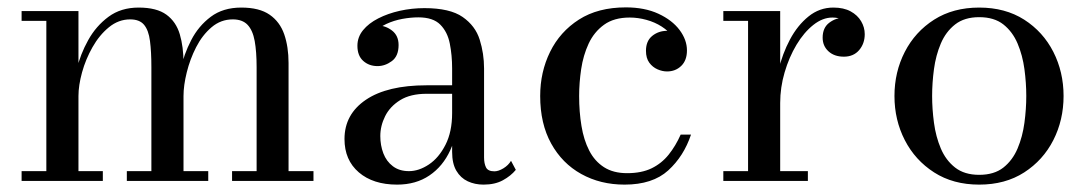

<svg xmlns="http://www.w3.org/2000/svg" viewBox="-20 -490 2954 520"><path d="M192.5 -460V-26.5H258.5V0H38.5V-26.5H105.5V-433.5H38.5V-460ZM477 -319.5V-26.5H544V0H323.5V-26.5H390V-308Q390 -350 386.2 -379Q382.5 -408 370.2 -422.8Q358 -437.5 332.5 -437.5Q301 -437.5 275 -416.2Q249 -395 230.5 -362.2Q212 -329.5 202.2 -294Q192.5 -258.5 192.5 -230L178 -228.5Q178 -260.5 187.8 -301.8Q197.5 -343 218.8 -381.2Q240 -419.5 273.8 -444.5Q307.5 -469.5 355.5 -469.5Q404.5 -469.5 430.8 -450.2Q457 -431 467 -397Q477 -363 477 -319.5ZM761.5 -319.5V-26.5H829V0H608.5V-26.5H675V-308Q675 -350 669.8 -379Q664.5 -408 650.5 -422.8Q636.5 -437.5 610.5 -437.5Q578 -437.5 553 -416.2Q528 -395 511.2 -362.2Q494.5 -329.5 485.8 -294Q477 -258.5 477 -230L460.5 -228.5Q460.5 -260.5 469.2 -301.8Q478 -343 497.8 -381.2Q517.5 -419.5 550.8 -444.5Q584 -469.5 633.5 -469.5Q682.5 -469.5 710.2 -450.2Q738 -431 749.8 -397Q761.5 -363 761.5 -319.5Z M1289.5 10Q1266 10 1246.8 1Q1227.5 -8 1216 -27.5Q1204.5 -47 1204.5 -78.5V-304.5Q1204.5 -340.5 1198.2 -372Q1192 -403.5 1172.5 -423.2Q1153 -443 1113 -443Q1092.5 -443 1069.5 -438.8Q1046.5 -434.5 1026.5 -425.2Q1006.5 -416 993.8 -401.2Q981 -386.5 981 -366H949Q949 -391.5 965.8 -406.2Q982.5 -421 1002.5 -421Q1024 -421 1041.8 -407.2Q1059.5 -393.5 1059.5 -368Q1059.5 -338 1041.2 -324.5Q1023 -311 1002.5 -311Q979.5 -311 963.8 -325Q948 -339 948 -366Q948 -389.5 963.2 -408.2Q978.5 -427 1004.5 -440.2Q1030.5 -453.5 1063 -460.8Q1095.5 -468 1129.5 -468Q1198.5 -468 1233 -444Q1267.5 -420 1279.2 -382.5Q1291 -345 1291 -304.5V-63.5Q1291 -47.5 1296.2 -36.8Q1301.5 -26 1319 -26Q1330 -26 1343.5 -34.2Q1357 -42.5 1364 -54.5L1377 -30Q1363.5 -13.5 1342 -1.8Q1320.5 10 1289.5 10ZM1055.5 10Q990.5 10 951.8 -23.2Q913 -56.5 913 -113.5Q913 -180.5 971 -219.8Q1029 -259 1135.5 -259H1251V-236H1135.5Q1091.5 -236 1063.8 -218.8Q1036 -201.5 1023 -175.2Q1010 -149 1010 -121.5Q1010 -96.5 1018.2 -74.8Q1026.5 -53 1044 -39.8Q1061.5 -26.5 1087.5 -26.5Q1114.5 -26.5 1141.5 -44.5Q1168.5 -62.5 1186.5 -97.8Q1204.5 -133 1204.5 -184H1219.5Q1219.5 -127 1199.5 -83.2Q1179.5 -39.5 1143 -14.8Q1106.5 10 1055.5 10Z M1671.5 10Q1606 10 1554.2 -18.8Q1502.5 -47.5 1472.8 -101.2Q1443 -155 1443 -230Q1443 -295 1469.8 -349.5Q1496.5 -404 1548 -437Q1599.5 -470 1675 -470Q1726 -470 1763.2 -452.8Q1800.5 -435.5 1820.5 -408.8Q1840.5 -382 1840.5 -353.5Q1840.5 -326.5 1825 -311.5Q1809.5 -296.5 1786.5 -296.5Q1774 -296.5 1760.8 -302.2Q1747.5 -308 1738.5 -320.2Q1729.5 -332.5 1729.5 -352.5Q1729.5 -379 1746.5 -392.8Q1763.5 -406.5 1786.5 -406.5Q1808 -406.5 1823.8 -393.2Q1839.5 -380 1839.5 -353.5H1813.5Q1813.5 -373.5 1802.2 -389.8Q1791 -406 1772.2 -418Q1753.5 -430 1730.8 -436.2Q1708 -442.5 1685.5 -442.5Q1643 -442.5 1616 -423Q1589 -403.5 1574.2 -371.8Q1559.5 -340 1554 -302.8Q1548.5 -265.5 1548.5 -230Q1548.5 -187 1554.8 -149Q1561 -111 1575.8 -82.2Q1590.5 -53.5 1615.8 -37.2Q1641 -21 1678.5 -21Q1717.5 -21 1744.8 -34.2Q1772 -47.5 1791 -71.2Q1810 -95 1823.5 -125.5H1851.5Q1832 -67 1789.8 -28.5Q1747.5 10 1671.5 10Z M2077.5 -211Q2077.5 -254 2088.2 -299.2Q2099 -344.5 2119.5 -383Q2140 -421.5 2169.8 -445.5Q2199.5 -469.5 2237 -469.5Q2265 -469.5 2283.8 -459.2Q2302.5 -449 2312.2 -432.5Q2322 -416 2322 -397.5Q2322 -372 2306.8 -354.2Q2291.5 -336.5 2265.5 -336.5Q2239.5 -336.5 2223.8 -351Q2208 -365.5 2208 -388Q2208 -415 2226 -428.5Q2244 -442 2265.5 -442Q2280.5 -442 2293.2 -436.5Q2306 -431 2313.5 -420.8Q2321 -410.5 2321 -397.5H2294.5Q2294.5 -411 2285.8 -421Q2277 -431 2263.2 -436.8Q2249.5 -442.5 2234.5 -442.5Q2208 -442.5 2182.8 -422.5Q2157.5 -402.5 2137.2 -368.8Q2117 -335 2105 -294Q2093 -253 2093 -211ZM2093 -460V-26.5H2168V0H1939V-26.5H2006V-433.5H1939V-460Z M2632 10Q2561.5 10 2510 -23Q2458.5 -56 2430.5 -110.5Q2402.5 -165 2402.5 -230Q2402.5 -295 2430.5 -349.5Q2458.5 -404 2510 -436.8Q2561.5 -469.5 2632 -469.5Q2702.5 -469.5 2753.8 -436.8Q2805 -404 2832.8 -349.5Q2860.5 -295 2860.5 -230Q2860.5 -165 2832.8 -110.5Q2805 -56 2753.8 -23Q2702.5 10 2632 10ZM2632 -16.5Q2672.5 -16.5 2697.5 -36.2Q2722.5 -56 2736 -88Q2749.5 -120 2754.5 -157.5Q2759.5 -195 2759.5 -230Q2759.5 -265.5 2754.5 -302.8Q2749.5 -340 2736 -372Q2722.5 -404 2697.5 -423.8Q2672.5 -443.5 2632 -443.5Q2592 -443.5 2566.8 -423.8Q2541.5 -404 2528 -372Q2514.5 -340 2509.5 -302.8Q2504.5 -265.5 2504.5 -230Q2504.5 -195 2509.5 -157.5Q2514.5 -120 2528 -88Q2541.5 -56 2566.8 -36.2Q2592 -16.5 2632 -16.5Z"/></svg>

Font: Bodoni Moda 9pt
Style: Regular
Weight: 400
Designer: Owen Earl
Foundry: indestructible type
Version: Version 2.005